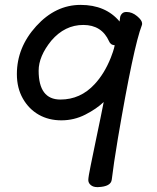

<svg xmlns="http://www.w3.org/2000/svg" viewBox="-20 -742 640 785"><path d="M49 -439Q49 -548 128 -635Q207 -722 309.5 -722Q412 -722 469 -654Q470 -662 471 -670.5Q472 -679 478.5 -686Q485 -693 496 -693H498Q520 -693 540.5 -676Q561 -659 561 -646V-643Q561 -641 560 -639Q526 -552 462 -176Q444 -68 437 -8Q434 21 381 23H377Q361 23 351 14.5Q341 6 341 -6Q341 -18 351 -66.5Q361 -115 372.5 -171Q384 -227 391.5 -262.5Q399 -298 404 -325Q375 -297 329 -273.5Q283 -250 231 -250Q179 -250 138.5 -273Q98 -296 73.5 -339Q49 -382 49 -439ZM449 -557Q432 -558 426 -573Q396 -640 320.5 -640Q245 -640 190 -576Q138 -512 138 -453Q138 -335 227 -335Q309 -335 367 -398Q407 -441 433 -506Q444 -535 446 -544Q448 -553 449 -557Z"/></svg>

Font: LXGW ZhenKai
Style: Regular
Weight: 400
Designer: LXGW / Fontworks Inc.
Foundry: LXGW / Fontworks Inc.
Version: Version 0.800;June 8, 2025